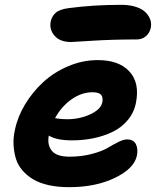

<svg xmlns="http://www.w3.org/2000/svg" viewBox="-20 -755 649 799"><path d="M275.9 -580.1Q230 -580.1 207.3 -606Q184.6 -631.8 190.9 -665Q195.3 -687 211.7 -701.7Q228 -716.3 266.1 -721.2Q368.2 -734.9 484.9 -734.9Q514.6 -734.9 538.1 -728.5Q561.5 -722.2 575.2 -712.4Q588.9 -702.6 597.2 -689.7Q605.5 -676.8 607.7 -664.6Q609.9 -652.3 607.9 -641.1Q603.5 -618.7 587.6 -604.7Q571.8 -590.8 548.8 -590.8Q447.3 -590.8 363.3 -585.4Q279.3 -580.1 275.9 -580.1ZM267.1 23.9Q220.2 23.9 182.1 15.4Q144 6.8 117.7 -9Q91.3 -24.9 72.8 -46.6Q54.2 -68.4 46.1 -95Q38.1 -121.6 36.4 -151.6Q34.7 -181.6 42 -213.9Q52.7 -267.6 83.7 -319.6Q114.7 -371.6 159.4 -412.8Q204.1 -454.1 263.9 -479.5Q323.7 -504.9 387.2 -504.9Q475.1 -504.9 518.6 -457.5Q562 -410.2 545.9 -328.1Q538.1 -287.1 512.2 -255.9Q486.3 -224.6 449 -206.5Q411.6 -188.5 368.9 -179.7Q326.2 -170.9 279.8 -170.9Q214.4 -170.9 183.1 -190.9Q175.8 -151.9 195.8 -127.4Q215.8 -103 269 -103Q319.3 -103 361.8 -114.3Q404.3 -125.5 426.8 -138.9Q449.2 -152.3 471.4 -163.6Q493.7 -174.8 508.8 -174.8Q535.6 -174.8 545.4 -155.3Q555.2 -135.7 549.8 -107.9Q539.1 -54.2 458.7 -15.1Q378.4 23.9 267.1 23.9ZM365.2 -371.1Q319.3 -371.1 277.6 -341.6Q235.8 -312 209 -263.2Q212.9 -262.7 221.4 -261.5Q230 -260.3 239.5 -259.5Q249 -258.8 259.8 -258.8Q311 -258.8 355.2 -279.1Q399.4 -299.3 405.8 -329.1Q409.7 -350.6 400.4 -360.8Q391.1 -371.1 365.2 -371.1Z"/></svg>

Font: Shantell Sans Bouncy
Style: Bold Italic
Weight: 700
Italic angle: -11.31°
Designer: Stephen Nixon, Anya Danilova, Shantell Martin
Foundry: Arrow Type
Version: Version 1.006;[9816181b4]